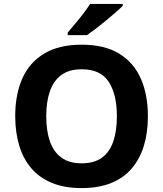

<svg xmlns="http://www.w3.org/2000/svg" viewBox="-20 -954 836 984"><path d="M738 -358Q738 -275 717.5 -207.5Q697 -140 655.5 -91Q614 -42 549.5 -16Q485 10 398 10Q311 10 246.5 -16.5Q182 -43 140.5 -91.5Q99 -140 78.5 -208Q58 -276 58 -359Q58 -470 94.5 -552Q131 -634 206.5 -679.5Q282 -725 399 -725Q515 -725 590 -679.5Q665 -634 701.5 -551.5Q738 -469 738 -358ZM217 -358Q217 -283 236 -229Q255 -175 295 -146Q335 -117 398 -117Q463 -117 502.5 -146Q542 -175 560.5 -229Q579 -283 579 -358Q579 -471 537 -535Q495 -599 399 -599Q335 -599 295 -570Q255 -541 236 -487Q217 -433 217 -358ZM609 -924Q595 -910 572 -890Q549 -870 522.5 -848Q496 -826 470.5 -806.5Q445 -787 426 -774H327V-787Q343 -806 364.5 -831.5Q386 -857 407 -884.5Q428 -912 442 -934H609Z"/></svg>

Font: Noto Sans Telugu
Style: Regular
Weight: 400
Designer: Jelle Bosma - Monotype Design Team
Foundry: Monotype Imaging Inc.
Version: Version 2.003